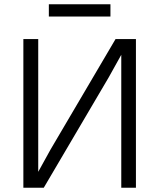

<svg xmlns="http://www.w3.org/2000/svg" viewBox="-20 -884 750 904"><path d="M551 -626 492 -520 186 0H90V-700H160V-75L218 -180L524 -700H620V0H551ZM210 -864H500V-806H210Z"/></svg>

Font: Retni Sans
Style: Regular
Weight: 400
Designer: Vitaly Kuzmin
Foundry: ParaType Ltd.
Version: Version 1.00;March 2, 2019;FontCreator 11.5.0.2425 64-bit; t